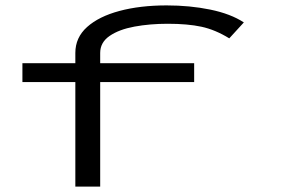

<svg xmlns="http://www.w3.org/2000/svg" viewBox="-20 -691 1040 711"><path d="M259 0V-387H63V-457H259V-495Q259 -552 302.5 -591Q346 -630 422.5 -650.5Q499 -671 597 -671Q683 -671 758.5 -655.5Q834 -640 883 -608L829 -549Q777 -581 726 -592Q675 -603 601 -603Q535 -603 478 -592.5Q421 -582 386 -558Q351 -534 351 -495V-457H699V-387H351V0Z"/></svg>

Font: Inconsolata UltraExpanded Thin
Style: Regular
Weight: 100
Width: 9
Monospace: yes
Designer: Raph Levien, Cyreal, Brenton Simpson
Foundry: Raph Levien, Cyreal, Google
Version: Version 3.100; ttfautohint (v1.8.4.7-5d5b)